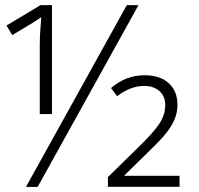

<svg xmlns="http://www.w3.org/2000/svg" viewBox="-20 -734 780 754"><path d="M139.2 -713.9H184.1V-286.1H136.2V-553.2Q136.2 -601.6 142.1 -667Q129.4 -655.8 28.3 -596.2L5.4 -633.8ZM523.9 -713.9 127.9 0H82L478 -713.9ZM685.1 -0.5H403.8V-38.6L522 -154.3Q583 -213.4 606 -248.5Q628.9 -283.7 628.9 -321.3Q628.9 -356 606.2 -376.2Q583.5 -396.5 545.9 -396.5Q493.2 -396.5 439.9 -356.4L416 -388.2Q474.1 -438.5 547.9 -438.5Q608.4 -438.5 642.6 -407.5Q676.8 -376.5 676.8 -322.3Q676.8 -299.3 670.4 -278.8Q664.1 -258.3 650.9 -237.1Q637.7 -215.8 617.4 -193.1Q597.2 -170.4 466.8 -43.5H685.1Z"/></svg>

Font: Zoram GWebM Light
Style: Regular
Weight: 300
Foundry: Ascender Corporation
Version: Version 1.000